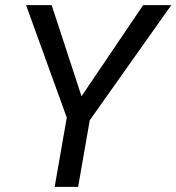

<svg xmlns="http://www.w3.org/2000/svg" viewBox="-20 -731 690 751"><path d="M182.1 -710.9 298.8 -354.5 540 -710.9H649.9L331.1 -260.7L285.6 0H193.8L241.2 -271L82 -710.9Z"/></svg>

Font: Mardoto
Style: Italic
Weight: 400
Italic angle: -12°
Designer: Christian Robertson, Vahan Hovhannisyan
Foundry: Google
Version: Version 1.000